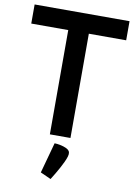

<svg xmlns="http://www.w3.org/2000/svg" viewBox="-101 -761 749 1068"><g transform="rotate(10 274.0 -226.5)"><path d="M214.8 0H331.1V-588.9H542V-696.8H5.9V-588.9H214.8ZM249.5 44.4 202.1 217.3 261.7 244.1C261.7 244.1 300.8 183.1 322.3 136.2C346.7 83.5 343.8 67.4 300.8 53.2C272.9 44.4 249.5 44.4 249.5 44.4Z"/></g></svg>

Font: Doppio One
Style: Regular
Weight: 400
Designer: Szymon Celej
Foundry: Sorkin Type Co
Version: Version 1.002